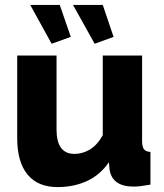

<svg xmlns="http://www.w3.org/2000/svg" viewBox="-20 -751 667 781"><path d="M50 -189V-525H210V-224Q210 -125 283 -125Q315 -125 345 -142.5Q375 -160 398 -201V-525H558V-178Q558 -154 565.5 -144Q573 -134 592 -133V0Q569 4 553 6Q537 8 524 8Q438 8 426 -59L423 -91Q387 -39 333.5 -14.5Q280 10 214 10Q134 10 92 -41Q50 -92 50 -189ZM277 -731H398L442 -601L365 -573ZM103 -731H223L268 -601L190 -573Z"/></svg>

Font: Raleway ExtraBold
Style: Regular
Weight: 800
Designer: Matt McInerney, Pablo Impallari, Rodrigo Fuenzalida
Foundry: Matt McInerney, Pablo Impallari, Rodrigo Fuenzalida
Version: Version 4.026